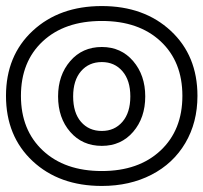

<svg xmlns="http://www.w3.org/2000/svg" viewBox="-22 -590 679 641"><path d="M-2 -270Q-2 -404.3 87.2 -487.1Q176.3 -569.8 317.9 -569.8Q459 -569.8 548.1 -487.1Q637.2 -404.3 637.2 -270Q637.2 -181.2 596.7 -112.5Q556.2 -43.9 483.6 -6.6Q411.1 30.8 317.9 30.8Q175.8 30.8 86.9 -52.2Q-2 -135.3 -2 -270ZM317.9 -19Q440.9 -19 513.9 -87.4Q586.9 -155.8 586.9 -270Q586.9 -384.3 514.2 -452.1Q441.4 -520 317.9 -520Q193.8 -520 120.8 -452.1Q47.9 -384.3 47.9 -270Q47.9 -155.8 121.1 -87.4Q194.3 -19 317.9 -19ZM171.9 -268.1Q171.9 -338.9 212.4 -386Q252.9 -433.1 317.9 -433.1Q382.3 -433.1 422.6 -386Q462.9 -338.9 462.9 -268.1Q462.9 -196.8 422.6 -149.9Q382.3 -103 317.9 -103Q252.9 -103 212.4 -149.7Q171.9 -196.3 171.9 -268.1ZM222.2 -268.1Q222.2 -213.4 248.5 -183.1Q274.9 -152.8 317.9 -152.8Q360.4 -152.8 386.7 -183.3Q413.1 -213.9 413.1 -268.1Q413.1 -321.8 386.7 -352.3Q360.4 -382.8 317.9 -382.8Q274.9 -382.8 248.5 -352.3Q222.2 -321.8 222.2 -268.1Z"/></svg>

Font: Trueno Bold Outline
Style: Regular
Weight: 700
Width: 6
Designer: Julieta Ulanovsky
Foundry: Julieta Ulanovsky
Version: Version 3.001b | FøM Fix